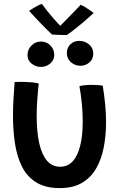

<svg xmlns="http://www.w3.org/2000/svg" viewBox="-20 -938 629 984"><path d="M393.5 -913.5Q404.5 -909 418.5 -900.2Q432.5 -891.5 444.5 -883.2Q456.5 -875 460 -871.5Q430 -843.5 402.2 -820.2Q374.5 -797 353.8 -781Q333 -765 323 -758.5Q312 -758.5 297.5 -758.8Q283 -759 269.2 -759.8Q255.5 -760.5 246.5 -761Q218.5 -787.5 189.8 -817.2Q161 -847 129 -882.5Q137 -887.5 148 -894.5Q159 -901.5 171.2 -908Q183.5 -914.5 194.5 -918Q206.5 -901 221.5 -882.5Q236.5 -864 251 -847.2Q265.5 -830.5 276.5 -818.5Q287.5 -806.5 292.5 -803H286Q295 -812 313.5 -830.8Q332 -849.5 353.8 -872Q375.5 -894.5 393.5 -913.5ZM387 -496.5Q396.5 -499.5 413.8 -501.2Q431 -503 447.5 -503Q462 -503 479 -502Q496 -501 506.5 -499Q514 -453 518.8 -405.8Q523.5 -358.5 523.5 -312.5Q523.5 -243 511.5 -181.8Q499.5 -120.5 472.2 -73.8Q445 -27 399.5 -0.5Q354 26 286.5 26Q213.5 26 166.5 -2.8Q119.5 -31.5 93.5 -82.5Q67.5 -133.5 57 -201Q46.5 -268.5 46.5 -346Q46.5 -388 49.2 -431.8Q52 -475.5 55 -517.5Q65.5 -518.5 81.8 -518.5Q98 -518.5 111 -518Q129.5 -517.5 148.2 -515.5Q167 -513.5 178.5 -510Q174 -468.5 171 -426.2Q168 -384 168 -343.5Q168 -262.5 181 -204.2Q194 -146 220.5 -114.8Q247 -83.5 288.5 -83.5Q327.5 -83.5 353 -111.8Q378.5 -140 391.2 -192Q404 -244 404 -315Q404 -359.5 399.5 -406.2Q395 -453 387 -496.5ZM190 -595Q163.5 -595 142.2 -611.8Q121 -628.5 121 -655.5Q121 -685 141.5 -705Q162 -725 189 -725Q219 -725 238.5 -705Q258 -685 258 -656.5Q258 -630 237.5 -612.5Q217 -595 190 -595ZM392 -601Q364 -601 343.2 -619.5Q322.5 -638 322.5 -666Q322.5 -693.5 341 -711Q359.5 -728.5 385.5 -728.5Q415 -728.5 436.5 -710.2Q458 -692 458 -663Q458 -644 448.5 -630Q439 -616 424 -608.5Q409 -601 392 -601Z"/></svg>

Font: Grandstander Thin Medium
Style: Regular
Weight: 500
Version: Version 1.200